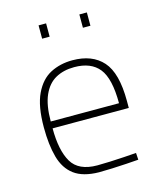

<svg xmlns="http://www.w3.org/2000/svg" viewBox="-108 -777 717 864"><g transform="rotate(-15 251.0 -345.5)"><path d="M246 9Q172 8 131 -22.5Q90 -53 74 -111Q58 -169 58 -250Q58 -349 85 -405.5Q112 -462 157.5 -485.5Q203 -509 260 -509Q352 -509 401 -454Q450 -399 450 -269V-236H95Q95 -133 127.5 -78Q160 -23 247 -23Q273 -23 306 -24.5Q339 -26 372 -28Q405 -30 429 -32L431 0Q407 2 374 4Q341 6 307 7.5Q273 9 246 9ZM95 -268H413Q413 -383 375.5 -430Q338 -477 260 -477Q210 -477 173 -456.5Q136 -436 115.5 -390Q95 -344 95 -268ZM344 -638V-700H379V-638ZM154 -638V-700H189V-638Z"/></g></svg>

Font: Cairo Play ExtraLight
Style: Regular
Weight: 250
Version: Version 3.119